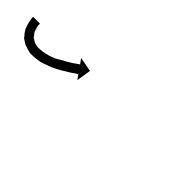

<svg xmlns="http://www.w3.org/2000/svg" viewBox="1 -225 399 399"><g transform="rotate(45 200.0 -26.0)"><path d="M12 -48Q12 -48 12 -48Q12 -48 12 -48Q12 -48 12 -48.5Q12 -49 12 -49Q12 -47 12 -44Q12 -44 12 -44Q12 -44 12 -44Q12 -44 12 -44Q12 -44 12 -44Q13 -41 14 -37Q14 -37 14 -37Q14 -37 14 -37Q14 -37 14 -37Q14 -37 14 -37Q15 -33 17 -28Q17 -28 17 -28.5Q17 -29 17 -29Q17 -29 17 -29Q17 -29 17 -29Q20 -25 23 -21Q23 -21 23 -21Q23 -21 23 -21Q23 -21 22.5 -21Q22 -21 22 -21Q27 -18 32 -15Q32 -15 32 -15Q31 -15 31 -15Q37 -13 44 -12Q44 -12 44 -12Q44 -12 44 -12Q43 -12 43 -12Q43 -12 43 -12Q50 -12 57 -13Q57 -13 57 -13Q57 -13 57 -13Q57 -13 57 -13Q57 -13 57 -13Q64 -14 71 -16Q71 -16 71 -16Q71 -16 71 -16Q71 -16 71 -16Q71 -16 71 -16Q78 -18 85 -21Q85 -21 85 -21Q85 -21 85 -21Q85 -21 85 -21Q85 -21 85 -21Q91 -24 97 -28Q97 -28 97 -28Q97 -28 97 -28Q97 -28 97 -28Q97 -28 97 -28Q103 -31 108 -34Q108 -34 108 -34Q108 -34 108 -34Q108 -34 108 -34Q108 -34 108 -34Q113 -37 118 -40Q118 -40 118 -40Q118 -40 118 -40Q118 -40 118 -40Q118 -40 118 -40Q121 -42 125 -45Q125 -45 125 -45Q125 -45 125 -45Q125 -45 125 -45Q125 -45 125 -45Q127 -46 129 -48Q130 -48 131 -49L123 -60L155 -54L150 -22L142 -33Q142 -32 141 -31Q139 -30 136 -28Q136 -28 136 -28Q136 -28 136 -28Q136 -28 136 -28Q136 -28 136 -28Q133 -26 129 -23Q129 -23 129 -23Q129 -23 129 -23Q129 -23 129 -23Q129 -23 129 -23Q124 -20 119 -17Q119 -17 119 -17Q119 -17 119 -17Q119 -17 119 -17Q119 -17 119 -17Q113 -13 107 -10Q107 -10 107 -10Q107 -10 107 -10Q107 -10 107 -10Q107 -10 107 -10Q100 -6 93 -3Q93 -3 93 -3Q93 -3 93 -3Q93 -3 93 -3Q93 -3 93 -3Q85 0 77 3Q77 3 77 3Q77 3 77 3Q77 3 77 3Q77 3 77 3Q69 6 60 7Q60 7 60 7Q60 7 60 7Q60 7 60 7Q60 7 60 7Q51 8 42 8Q42 8 42 8Q42 8 41 8Q41 8 41 8Q41 8 41 8Q32 6 24 3Q24 3 24 3Q23 3 23 3Q16 -1 9 -6Q9 -6 9 -6.5Q9 -7 9 -7Q9 -7 9 -7Q9 -7 9 -7Q3 -13 0 -19Q0 -19 0 -19Q0 -19 0 -19Q-1 -20 -1 -20Q-1 -20 -1 -20Q-3 -26 -5 -31Q-5 -31 -5 -31Q-5 -31 -5 -32Q-5 -32 -5 -32Q-5 -32 -5 -32Q-7 -37 -7 -41Q-7 -41 -7 -41Q-7 -41 -7 -41Q-7 -41 -7 -41Q-7 -41 -7 -41Q-8 -45 -8 -47Q-8 -47 -8 -47Q-8 -47 -8 -47Q-8 -48 -8 -48Q-8 -48 -8 -48Q-8 -49 -8 -50H12Q12 -49 12 -48Z"/></g></svg>

Font: FRB American Cursive Just Arrows Light
Style: Italic
Weight: 300
Italic angle: -25°
Version: Version 2.0;Modular Font Editor K font №1